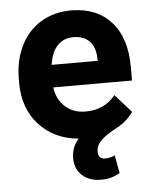

<svg xmlns="http://www.w3.org/2000/svg" viewBox="-52 -582 646 817"><g transform="rotate(-5 270.5 -173.5)"><path d="M503.4 -85.4Q473.1 -41 417 -15.1H417.5Q381.3 5.4 361.8 25.1Q342.3 44.9 342.3 70.8Q342.3 102.5 374.5 102.5Q390.6 102.5 413.6 92.8L427.7 169.4Q392.1 190.9 347.2 190.9Q298.3 190.9 267.3 163.8Q236.3 136.7 236.3 88.9Q236.3 41.5 267.1 8.3Q162.6 -1 98.9 -71Q35.2 -141.1 35.2 -250V-265.1Q35.2 -344.7 65.9 -407.5Q96.7 -470.2 153.1 -504.2Q209.5 -538.1 281.7 -538.1Q390.1 -538.1 452.4 -469.7Q514.6 -401.4 514.6 -275.9V-218.3H178.2Q185.1 -166.5 219.5 -135.3Q253.9 -104 306.6 -104Q388.2 -104 434.1 -163.1ZM281.2 -423.8Q239.3 -423.8 213.1 -395.5Q187 -367.2 179.7 -314.5H376V-325.7Q375 -372.6 350.6 -398.2Q326.2 -423.8 281.2 -423.8Z"/></g></svg>

Font: Robotiche
Style: Bold
Weight: 700
Designer: Google
Version: Version 2.001150; 2014